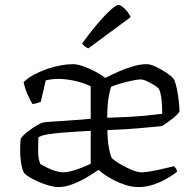

<svg xmlns="http://www.w3.org/2000/svg" viewBox="-20 -761 789 781"><path d="M217 0Q202 0 182 -5.5Q162 -11 141.5 -19.5Q121 -28 104.5 -37.5Q88 -47 81 -54Q72 -64 67 -91.5Q62 -119 62 -152Q62 -164 62.5 -174.5Q63 -185 64 -195Q65 -200 75 -210Q85 -220 100.5 -231.5Q116 -243 131.5 -252Q147 -261 157 -263Q170 -265 188 -266Q206 -267 227 -268.5Q248 -270 269.5 -271.5Q291 -273 312 -274.5Q333 -276 349 -278V-410Q318 -425 282.5 -432.5Q247 -440 217 -440Q204 -440 191.5 -438.5Q179 -437 166 -434L146 -347Q142 -346 133.5 -342.5Q125 -339 112 -338Q104 -351 93 -374.5Q82 -398 76 -427Q95 -445 119.5 -458Q144 -471 171.5 -480.5Q199 -490 226.5 -495Q254 -500 277 -500Q294 -500 318.5 -491.5Q343 -483 367.5 -470Q392 -457 409 -444Q433 -457 462.5 -470Q492 -483 522 -491.5Q552 -500 577 -500Q592 -500 615 -489Q638 -478 658.5 -464Q679 -450 687 -439Q693 -429 698.5 -404Q704 -379 707 -352Q710 -325 710 -307Q702 -295 688 -283.5Q674 -272 660.5 -262.5Q647 -253 639 -248Q598 -244 541 -239Q484 -234 417 -232Q417 -194 422.5 -162.5Q428 -131 435 -118Q441 -111 456 -101.5Q471 -92 489 -82.5Q507 -73 525 -66.5Q543 -60 555 -60Q567 -60 586 -63Q605 -66 625.5 -70.5Q646 -75 663 -79Q680 -83 688 -85Q691 -82 695.5 -76Q700 -70 700 -62Q679 -46 653 -31.5Q627 -17 599 -8.5Q571 0 544 0Q518 0 492.5 -8Q467 -16 444.5 -27.5Q422 -39 405.5 -50.5Q389 -62 381 -70Q359 -55 331 -38.5Q303 -22 273.5 -11Q244 0 217 0ZM238 -60Q251 -60 272 -65.5Q293 -71 314 -79.5Q335 -88 349 -95V-229Q330 -228 299 -226Q268 -224 234.5 -221.5Q201 -219 174 -214.5Q147 -210 136 -202Q135 -177 135 -146Q135 -115 144 -94Q154 -88 170.5 -79.5Q187 -71 205.5 -65.5Q224 -60 238 -60ZM416 -282Q454 -283 493.5 -285Q533 -287 570.5 -290.5Q608 -294 640 -298Q640 -313 639 -332.5Q638 -352 635 -370Q632 -388 627 -399Q624 -404 610 -413Q596 -422 579.5 -430Q563 -438 551 -438Q540 -438 515 -432.5Q490 -427 466 -420Q442 -413 432 -408Q427 -394 423 -372Q419 -350 417.5 -326Q416 -302 416 -282ZM339 -564Q330 -568 323.5 -573.5Q317 -579 314 -584Q348 -631 378 -666Q408 -701 430.5 -721Q453 -741 461 -741Q468 -741 478 -733.5Q488 -726 497.5 -714.5Q507 -703 511 -691Z"/></svg>

Font: Texturina 12pt ExtraLight
Style: Regular
Weight: 250
Designer: Guillermo Torres Carreño
Foundry: Omnibus-Type
Version: Version 1.002